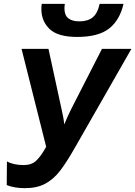

<svg xmlns="http://www.w3.org/2000/svg" viewBox="-20 -968 703 998"><path d="M15 -6 16 -129Q50 -110 104 -110Q144 -110 168.5 -133Q193 -156 220 -205L92 -714H232L299 -405Q311 -354 314 -321Q330 -361 350 -401L510 -714H663L372 -205Q326 -124 292 -80Q258 -36 215 -13Q172 10 110 10Q54 10 15 -6ZM195 -921Q195 -934 197 -948H317Q315 -936 315 -923Q315 -857 393 -857Q436 -857 461.5 -877.5Q487 -898 498 -948H622Q603 -864 547.5 -820Q492 -776 381 -776Q281 -776 238 -817Q195 -858 195 -921Z"/></svg>

Font: Noto Sans Display
Style: Bold Italic
Weight: 700
Italic angle: -12°
Designer: Monotype Design team
Foundry: Monotype Imaging Inc.
Version: Version 1.000